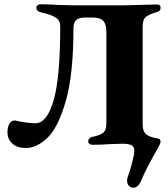

<svg xmlns="http://www.w3.org/2000/svg" viewBox="-20 -675 787 899"><path d="M575 171Q575 160 579 151Q587 131 598 88.5Q609 46 609 32Q609 13 596.5 5.5Q584 -2 553 -2L493 0Q451 3 411 3Q405 3 399 -1.5Q393 -6 393 -12Q393 -29 412 -34Q451 -42 464.5 -54.5Q478 -67 478 -97V-526Q478 -561 464 -577Q450 -593 412 -593H379Q348 -593 336 -580.5Q324 -568 324 -544Q324 -327 288 -202Q252 -77 202 -29.5Q152 18 101 18Q60 18 37.5 -3Q15 -24 15 -55Q15 -79 23.5 -95Q32 -111 50 -111Q107 -98 146 -98Q200 -98 231 -205Q262 -312 262 -551Q262 -579 241.5 -592.5Q221 -606 169 -618Q150 -623 150 -640Q150 -646 156 -650.5Q162 -655 168 -655Q206 -655 251 -652Q307 -650 326 -650H561Q580 -650 636 -652Q694 -654 716 -654Q732 -654 732 -639Q732 -630 727.5 -625.5Q723 -621 713 -618Q672 -606 660 -593Q648 -580 648 -550V-92Q648 -61 663.5 -47Q679 -33 721 -26Q728 -25 730.5 -18.5Q733 -12 731 -6Q728 4 703 47Q699 54 678 93Q657 132 642 168Q628 204 604 204Q591 204 583 194.5Q575 185 575 171Z"/></svg>

Font: EB Garamond ExtraBold
Style: Regular
Weight: 800
Designer: Georg Duffner and Octavio Pardo
Foundry: Georg Duffner
Version: Version 1.000